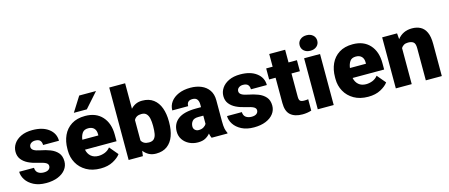

<svg xmlns="http://www.w3.org/2000/svg" viewBox="-48 -1330 4489 1920"><g transform="rotate(-15 2196.5 -370.0)"><path d="M323.2 -148.4Q323.2 -168.5 302 -181.4Q280.8 -194.3 219.7 -208Q168 -219.2 125.7 -239.7Q83.5 -260.3 58.6 -292.5Q33.7 -324.7 33.7 -371.1Q33.7 -416 59.3 -453.9Q85 -491.7 133.5 -514.9Q182.1 -538.1 251.5 -538.1Q357.9 -538.1 420.2 -490.2Q482.4 -442.4 482.4 -366.2H317.9Q317.9 -396.5 302.5 -413.1Q287.1 -429.7 251 -429.7Q225.6 -429.7 207.5 -416Q189.5 -402.3 189.5 -379.4Q189.5 -358.4 210.4 -344.5Q231.4 -330.6 277.8 -321.8Q331.1 -312 377.4 -293.9Q423.8 -275.9 452.9 -242.7Q481.9 -209.5 481.9 -153.3Q481.9 -106.9 453.6 -69.8Q425.3 -32.7 373.5 -11.5Q321.8 9.8 251 9.8Q175.3 9.8 123 -17.3Q70.8 -44.4 44.2 -85.7Q17.6 -127 17.6 -169.4H170.9Q172.4 -132.8 195.6 -116Q218.8 -99.1 255.4 -99.1Q288.6 -99.1 305.9 -112.8Q323.2 -126.5 323.2 -148.4Z M814.9 9.8Q729 9.8 668 -25.4Q606.9 -60.5 574.7 -118.9Q542.5 -177.2 542.5 -246.6V-265.1Q542.5 -342.3 570.8 -404.1Q599.1 -465.8 656 -502Q712.9 -538.1 797.4 -538.1Q909.7 -538.1 973.4 -468.3Q1037.1 -398.4 1037.1 -279.3V-212.4H710.4Q719.2 -168.5 749 -142.8Q778.8 -117.2 825.7 -117.2Q859.4 -117.2 892.1 -129.9Q924.8 -142.6 948.2 -171.9L1022.9 -83Q998.5 -48.3 944.8 -19.3Q891.1 9.8 814.9 9.8ZM795.9 -411.1Q753.9 -411.1 734.9 -384Q715.8 -356.9 710.4 -315.4H876.5V-328.1Q877 -367.2 856 -389.2Q835 -411.1 795.9 -411.1ZM698.2 -597.2 794.9 -750.5H968.8L832.5 -597.2Z M1594.2 -270V-259.8Q1594.2 -180.2 1572.3 -119.4Q1550.3 -58.6 1504.9 -24.4Q1459.5 9.8 1389.2 9.8Q1346.2 9.8 1314.5 -7.3Q1282.7 -24.4 1260.3 -54.2L1252.9 0H1105.5V-750H1270V-486.3Q1292 -510.7 1321 -524.4Q1350.1 -538.1 1388.2 -538.1Q1459 -538.1 1504.6 -503.4Q1550.3 -468.8 1572.3 -408.2Q1594.2 -347.7 1594.2 -270ZM1429.7 -259.8V-270Q1429.7 -308.6 1423.3 -340.6Q1417 -372.6 1399.4 -391.8Q1381.8 -411.1 1347.2 -411.1Q1291 -411.1 1270 -369.1V-158.2Q1291 -116.7 1348.1 -116.7Q1383.8 -116.7 1401.1 -134.8Q1418.5 -152.8 1424.1 -185.1Q1429.7 -217.3 1429.7 -259.8Z M1964.4 0Q1955.1 -19 1949.2 -47.4Q1930.2 -23.4 1900.1 -6.8Q1870.1 9.8 1822.3 9.8Q1773.4 9.8 1732.7 -10.3Q1691.9 -30.3 1667.5 -66.2Q1643.1 -102.1 1643.1 -148.9Q1643.1 -230.5 1703.1 -276.6Q1763.2 -322.8 1890.6 -322.8H1941.4V-350.6Q1941.4 -383.8 1927 -403.6Q1912.6 -423.3 1878.4 -423.3Q1819.8 -423.3 1819.8 -365.7H1655.3Q1655.3 -415 1683.8 -453.9Q1712.4 -492.7 1764.6 -515.4Q1816.9 -538.1 1887.2 -538.1Q1950.2 -538.1 1999.8 -517.1Q2049.3 -496.1 2078.1 -454.3Q2106.9 -412.6 2106.9 -349.6V-133.3Q2106.9 -81.5 2112.8 -54.9Q2118.7 -28.3 2129.4 -8.3V0ZM1861.3 -107.4Q1891.6 -107.4 1912.1 -120.4Q1932.6 -133.3 1941.4 -149.4V-234.9H1889.6Q1843.8 -234.9 1825.7 -211.4Q1807.6 -188 1807.6 -157.7Q1807.6 -135.3 1823 -121.3Q1838.4 -107.4 1861.3 -107.4Z M2475.1 -148.4Q2475.1 -168.5 2453.9 -181.4Q2432.6 -194.3 2371.6 -208Q2319.8 -219.2 2277.6 -239.7Q2235.4 -260.3 2210.4 -292.5Q2185.5 -324.7 2185.5 -371.1Q2185.5 -416 2211.2 -453.9Q2236.8 -491.7 2285.4 -514.9Q2334 -538.1 2403.3 -538.1Q2509.8 -538.1 2572 -490.2Q2634.3 -442.4 2634.3 -366.2H2469.7Q2469.7 -396.5 2454.3 -413.1Q2439 -429.7 2402.8 -429.7Q2377.4 -429.7 2359.4 -416Q2341.3 -402.3 2341.3 -379.4Q2341.3 -358.4 2362.3 -344.5Q2383.3 -330.6 2429.7 -321.8Q2482.9 -312 2529.3 -293.9Q2575.7 -275.9 2604.7 -242.7Q2633.8 -209.5 2633.8 -153.3Q2633.8 -106.9 2605.5 -69.8Q2577.1 -32.7 2525.4 -11.5Q2473.6 9.8 2402.8 9.8Q2327.1 9.8 2274.9 -17.3Q2222.7 -44.4 2196 -85.7Q2169.4 -127 2169.4 -169.4H2322.8Q2324.2 -132.8 2347.4 -116Q2370.6 -99.1 2407.2 -99.1Q2440.4 -99.1 2457.8 -112.8Q2475.1 -126.5 2475.1 -148.4Z M2989.3 -528.3V-414.1H2902.3V-172.4Q2902.3 -141.1 2914.1 -130.1Q2925.8 -119.1 2956.1 -119.1Q2970.2 -119.1 2979.5 -119.9Q2988.8 -120.6 2997.1 -122.1V-4.4Q2953.6 9.8 2904.3 9.8Q2824.7 9.8 2781.2 -28.1Q2737.8 -65.9 2737.8 -151.9V-414.1H2670.9V-528.3H2737.8V-659.7H2902.3V-528.3Z M3053.7 -664.6Q3053.7 -699.7 3079.1 -722.2Q3104.5 -744.6 3145 -744.6Q3185.5 -744.6 3210.9 -722.2Q3236.3 -699.7 3236.3 -664.6Q3236.3 -629.4 3210.9 -606.9Q3185.5 -584.5 3145 -584.5Q3104.5 -584.5 3079.1 -606.9Q3053.7 -629.4 3053.7 -664.6ZM3228.5 -528.3V0H3063.5V-528.3Z M3585.4 9.8Q3499.5 9.8 3438.5 -25.4Q3377.4 -60.5 3345.2 -118.9Q3313 -177.2 3313 -246.6V-265.1Q3313 -342.3 3341.3 -404.1Q3369.6 -465.8 3426.5 -502Q3483.4 -538.1 3567.9 -538.1Q3680.2 -538.1 3743.9 -468.3Q3807.6 -398.4 3807.6 -279.3V-212.4H3481Q3489.7 -168.5 3519.5 -142.8Q3549.3 -117.2 3596.2 -117.2Q3629.9 -117.2 3662.6 -129.9Q3695.3 -142.6 3718.8 -171.9L3793.5 -83Q3769 -48.3 3715.3 -19.3Q3661.6 9.8 3585.4 9.8ZM3566.4 -411.1Q3524.4 -411.1 3505.4 -384Q3486.3 -356.9 3481 -315.4H3647V-328.1Q3647.5 -367.2 3626.5 -389.2Q3605.5 -411.1 3566.4 -411.1Z M4107.4 -411.1Q4081.5 -411.1 4064.2 -401.1Q4046.9 -391.1 4036.1 -373.5V0H3871.6V-528.3H4025.9L4031.2 -466.8Q4086.4 -538.1 4181.6 -538.1Q4231 -538.1 4268.3 -518.6Q4305.7 -499 4326.7 -454.1Q4347.7 -409.2 4347.7 -332.5V0H4182.1V-333Q4182.1 -380.9 4162.6 -396Q4143.1 -411.1 4107.4 -411.1Z"/></g></svg>

Font: Vazirmatn RD Black
Style: Regular
Weight: 900
Designer: Saber Rastikerdar
Foundry: Saber Rastikerdar
Version: Version 32.102